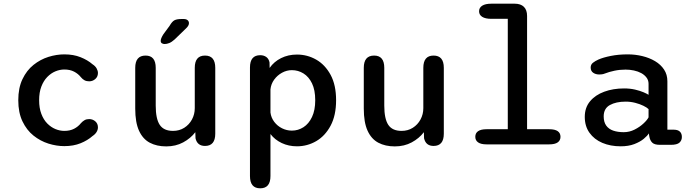

<svg xmlns="http://www.w3.org/2000/svg" viewBox="-20 -782 3754 1040"><path d="M328.5 9.5Q286 9.5 242.2 -4.2Q198.5 -18 161.5 -47.5Q124.5 -77 101.8 -124.5Q79 -172 79 -239Q79 -306 101.8 -353.5Q124.5 -401 161.5 -430.5Q198.5 -460 242.2 -473.8Q286 -487.5 328.5 -487.5Q378 -487.5 416.2 -472.2Q454.5 -457 481 -434Q496.5 -424 503.5 -411.2Q510.5 -398.5 510.5 -386.5Q510.5 -366.5 496.2 -354Q482 -341.5 463 -341.5Q448.5 -341.5 437.8 -347.2Q427 -353 418.5 -363.5Q403.5 -382.5 381.2 -394Q359 -405.5 328.5 -405.5Q304 -405.5 280 -395.5Q256 -385.5 236 -365Q216 -344.5 204 -313.2Q192 -282 192 -239Q192 -196.5 204 -165Q216 -133.5 236 -113.2Q256 -93 280 -83Q304 -73 328.5 -73Q359 -73 381.2 -84.5Q403.5 -96 418.5 -115Q427.5 -125 438 -131Q448.5 -137 463 -137Q482 -137 496.2 -124.8Q510.5 -112.5 510.5 -92Q510.5 -79.5 503.2 -67.2Q496 -55 481 -45Q454.5 -21.5 416.2 -6Q378 9.5 328.5 9.5Z M768.5 -481Q823.5 -481 823.5 -414.5V-210Q823.5 -138.5 845.2 -105.8Q867 -73 917 -73Q951.5 -73 978 -89.8Q1004.5 -106.5 1019.8 -134.8Q1035 -163 1035 -196.5V-414.5Q1035 -481 1090.5 -481Q1146 -481 1146 -414.5V-58Q1146 8.5 1090.5 8.5Q1048.5 8.5 1039 -33L1038 -66Q1012.5 -32.5 972.2 -10.8Q932 11 880.5 11Q829 11 791.2 -9Q753.5 -29 733 -74Q712.5 -119 712.5 -194V-414.5Q712.5 -481 768.5 -481ZM871.5 -543.5Q864.5 -543.5 857.5 -547.2Q850.5 -551 850.5 -561Q850.5 -573.5 865 -596.5L898.5 -642Q912 -665.5 925 -672.2Q938 -679 962.5 -679H975.5Q988.5 -679 996 -672.8Q1003.5 -666.5 1003.5 -656.5Q1003.5 -642.5 987 -627.5L925.5 -568Q910 -554 896.8 -548.8Q883.5 -543.5 871.5 -543.5Z M1334 -416.5Q1334 -483 1389.5 -483Q1409 -483 1422.5 -473.2Q1436 -463.5 1440 -443.5L1440.5 -414Q1464 -448 1502.5 -467.2Q1541 -486.5 1588.5 -486.5Q1644.5 -486.5 1692.8 -459Q1741 -431.5 1770.8 -376.5Q1800.5 -321.5 1800.5 -239Q1800.5 -157 1770.8 -101.2Q1741 -45.5 1692.8 -17.5Q1644.5 10.5 1588.5 10.5Q1543.5 10.5 1506 -7.2Q1468.5 -25 1445 -56V171.5Q1445 238 1389.5 238Q1334 238 1334 171.5ZM1445 -172.5Q1448.5 -144.5 1465.5 -122Q1482.5 -99.5 1507.8 -87Q1533 -74.5 1561 -74.5Q1595 -74.5 1623.8 -93Q1652.5 -111.5 1670 -148.2Q1687.5 -185 1687.5 -239Q1687.5 -294.5 1670 -330.5Q1652.5 -366.5 1623.8 -384.2Q1595 -402 1561 -402Q1533 -402 1507.5 -388Q1482 -374 1465 -350.5Q1448 -327 1445 -298Z M2006.5 -481Q2061.5 -481 2061.5 -414.5V-210Q2061.5 -138.5 2083.2 -105.8Q2105 -73 2155 -73Q2189.5 -73 2216 -89.8Q2242.5 -106.5 2257.8 -134.8Q2273 -163 2273 -196.5V-414.5Q2273 -481 2328.5 -481Q2384 -481 2384 -414.5V-58Q2384 8.5 2328.5 8.5Q2286.5 8.5 2277 -33L2276 -66Q2250.5 -32.5 2210.2 -10.8Q2170 11 2118.5 11Q2067 11 2029.2 -9Q1991.5 -29 1971 -74Q1950.5 -119 1950.5 -194V-414.5Q1950.5 -481 2006.5 -481Z M2615.5 0Q2585 0 2569.8 -10.8Q2554.5 -21.5 2554.5 -41Q2554.5 -61 2569.8 -71.5Q2585 -82 2615.5 -82H2730.5V-680H2641.5Q2609 -680 2592 -690.8Q2575 -701.5 2575 -721Q2575 -740.5 2592 -751.2Q2609 -762 2641.5 -762H2768Q2800.5 -762 2817.8 -745Q2835 -728 2835 -695.5V-82H2955Q2986 -82 3001 -71.5Q3016 -61 3016 -41Q3016 -21.5 3001 -10.8Q2986 0 2955 0Z M3554.5 2.5Q3524.5 2.5 3512.5 -9.8Q3500.5 -22 3497 -43.5L3494.5 -59.5Q3487 -46.5 3467 -30Q3447 -13.5 3415.8 -1.5Q3384.5 10.5 3342 10.5Q3286.5 10.5 3242.5 -8.2Q3198.5 -27 3173 -62.8Q3147.5 -98.5 3147.5 -149Q3147.5 -199 3176 -233.2Q3204.5 -267.5 3252.8 -285.2Q3301 -303 3360.5 -303Q3392.5 -303 3419.5 -296.8Q3446.5 -290.5 3465.8 -282.2Q3485 -274 3493 -268.5V-328Q3493 -347 3482.2 -361.5Q3471.5 -376 3453.8 -385.8Q3436 -395.5 3413.8 -400.2Q3391.5 -405 3368.5 -405Q3337 -405 3307.8 -398.8Q3278.5 -392.5 3257 -384Q3248.5 -380.5 3240.5 -379.5Q3232.5 -378.5 3226.5 -378.5Q3206.5 -378.5 3193 -388Q3179.5 -397.5 3179.5 -416Q3179.5 -432.5 3192 -442.2Q3204.5 -452 3221.5 -459.5Q3247.5 -471 3289 -479.2Q3330.5 -487.5 3380.5 -487.5Q3421 -487.5 3459.2 -478.2Q3497.5 -469 3528.2 -450.8Q3559 -432.5 3577 -405.2Q3595 -378 3595 -342V-79.5H3630Q3651.5 -79.5 3662.5 -69.2Q3673.5 -59 3673.5 -40Q3673.5 -21.5 3660.5 -9.5Q3647.5 2.5 3613.5 2.5ZM3493 -191Q3484.5 -199.5 3465.2 -209Q3446 -218.5 3420.8 -225Q3395.5 -231.5 3369 -231.5Q3317 -231.5 3283.5 -213Q3250 -194.5 3250 -151.5Q3250 -121 3263.5 -102Q3277 -83 3301.5 -74.5Q3326 -66 3358.5 -66Q3389.5 -66 3417.2 -80Q3445 -94 3465.2 -112.8Q3485.5 -131.5 3493 -146.5Z"/></svg>

Font: Sono Monospace Medium
Style: Regular
Weight: 500
Designer: Tyler Finck
Foundry: Tyler Finck
Version: Version 2.112